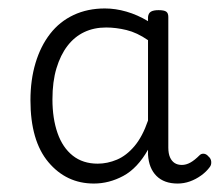

<svg xmlns="http://www.w3.org/2000/svg" viewBox="-20 -1178 520 454"><path d="M202 -744Q137 -744 94.5 -794.5Q52 -845 52 -941Q52 -989 64 -1029Q76 -1069 98.5 -1098Q121 -1127 154 -1142.5Q187 -1158 228 -1158Q253 -1158 279 -1150.5Q305 -1143 330 -1128V-1138Q331 -1147 337 -1150.5Q343 -1154 355 -1154Q368 -1154 373 -1150.5Q378 -1147 378 -1138V-829Q378 -815 382 -806Q386 -797 393 -792.5Q400 -788 410 -788Q420 -788 430 -793.5Q440 -799 452 -811Q456 -815 462 -814.5Q468 -814 473 -808Q479 -803 479.5 -795.5Q480 -788 476 -783Q468 -772 455.5 -763Q443 -754 429 -749Q415 -744 400 -744Q368 -744 350 -762Q332 -780 330 -812Q330 -814 330 -817.5Q330 -821 330 -824Q305 -780 271.5 -762Q238 -744 202 -744ZM104 -943Q104 -898 116 -863.5Q128 -829 152 -810Q176 -791 211 -791Q234 -791 256.5 -800.5Q279 -810 298 -832.5Q317 -855 330 -893V-1083Q304 -1101 279 -1107Q254 -1113 231 -1113Q202 -1113 179 -1102Q156 -1091 139.5 -1069.5Q123 -1048 113.5 -1016.5Q104 -985 104 -943Z"/></svg>

Font: Playwrite CL ExtraLight
Style: Regular
Weight: 200
Designer: Veronika Burian, José Scaglione
Foundry: TypeTogether
Version: Version 1.002